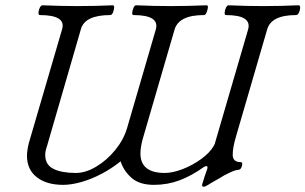

<svg xmlns="http://www.w3.org/2000/svg" viewBox="-20 -686 1155 726"><path d="M750 20Q741 20 746 6Q751 -10 755 -22.5Q759 -35 764 -48Q766 -58 761 -58Q756 -58 750 -54Q704 -21 658.5 -4Q613 13 562 13Q508 13 478 -13Q448 -39 436 -76Q404 -50 365.5 -29.5Q327 -9 288.5 2Q250 13 219 13Q156 13 119 -16Q82 -45 82 -97Q82 -116 89 -145L215 -576Q230 -629 131 -629Q125 -629 125.5 -638.5Q126 -648 130.5 -657Q135 -666 141 -666Q210 -663 274 -663Q338 -663 407 -666Q412 -666 411.5 -657Q411 -648 407 -638.5Q403 -629 397 -629Q301 -629 286 -576L157 -131Q151 -115 151 -100Q151 -63 182 -47.5Q213 -32 267 -32Q304 -32 344 -56Q384 -80 415.5 -118.5Q447 -157 460 -200L569 -574Q585 -629 485 -629Q479 -629 480 -638.5Q481 -648 485 -657Q489 -666 495 -666Q561 -663 623 -663Q691 -663 761 -666Q767 -666 766 -657Q765 -648 761 -638.5Q757 -629 751 -629Q656 -629 640 -574L523 -172Q517 -153 514 -136Q511 -119 511 -106Q511 -32 603 -32Q633 -32 670.5 -46.5Q708 -61 740.5 -84.5Q773 -108 788 -134Q793 -142 794 -149L918 -574Q934 -629 834 -629Q829 -629 829.5 -638.5Q830 -648 834.5 -657Q839 -666 844 -666Q912 -663 975 -663Q1039 -663 1109 -666Q1115 -666 1115 -657Q1115 -648 1110.5 -638.5Q1106 -629 1099 -629Q1005 -629 990 -574L873 -172Q859 -125 860 -99Q861 -73 890 -73Q896 -73 896 -66Q896 -59 892 -51.5Q888 -44 882 -44Q872 -44 850 -34Q828 -24 808 -11Q787 1 779 5.5Q771 10 767 13Q756 20 750 20Z"/></svg>

Font: Junicode SmExp
Style: Italic
Weight: 400
Width: 6
Italic angle: -11°
Designer: Peter S. Baker
Version: Version 2.205; ttfautohint (v1.8.4)